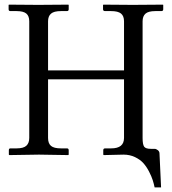

<svg xmlns="http://www.w3.org/2000/svg" viewBox="-20 -666 740 827"><path d="M512.2 0 426.8 2 424.8 0V-19Q424.8 -26.9 433.1 -26.9H459Q514.2 -26.9 514.2 -71.8V-324.2H187V-71.8Q187 -48.3 199.7 -37.6Q212.4 -26.9 242.2 -26.9H268.1Q275.9 -26.9 275.9 -19V0L273.9 2Q188 0 147.9 0L20 2L18.1 0V-19Q18.1 -26.9 24.9 -26.9H51.8Q81.1 -26.9 93.5 -38.3Q106 -49.8 106 -71.8V-574.2Q106 -597.2 93.3 -607.7Q80.6 -618.2 51.8 -618.2H24.9Q17.1 -618.2 17.1 -626V-645L19 -646Q106 -645 145 -645L273.9 -646L275.9 -645V-626Q275.9 -618.2 268.1 -618.2H242.2Q212.4 -618.2 199.7 -607.2Q187 -596.2 187 -574.2V-362.8H514.2V-574.2Q514.2 -597.2 501.2 -607.7Q488.3 -618.2 459 -618.2H433.1Q423.8 -618.2 423.8 -626V-645L425.8 -646Q512.7 -645 551.8 -645L681.2 -646L683.1 -645V-626Q683.1 -618.2 674.8 -618.2H648.9Q619.1 -618.2 606.7 -607.2Q594.2 -596.2 594.2 -574.2V-71.8Q594.2 -43.9 600.8 -34.4Q607.4 -24.9 629.9 -24.9H646Q652.3 -24.9 659.7 -19.3Q667 -13.7 667 -4.9L673.8 141.1H646Q642.6 125 637.7 109.6Q632.8 94.2 622.1 73.2Q611.3 52.2 597.7 36.9Q584 21.5 561.5 10.7Q539.1 0 512.2 0Z"/></svg>

Font: Common Serif
Style: Regular
Weight: 400
Designer: Philipp H. Poll, Khaled Hosny
Foundry: Stefan Peev, Context Ltd.
Version: Version 1.026